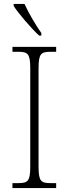

<svg xmlns="http://www.w3.org/2000/svg" viewBox="-20 -951 348 971"><path d="M178 -771H189V-784C162 -822 124 -886 104 -931H49V-921C71 -886 138 -807 178 -771ZM43 0H264V-25H235C187 -25 175 -35 175 -109V-605C175 -679 187 -689 235 -689H264V-714H43V-689H73C121 -689 133 -679 133 -605V-109C133 -35 121 -25 73 -25H43Z"/></svg>

Font: Noto Serif Myanmar SemiCondensed ExtraLight
Style: Regular
Weight: 200
Width: 4
Designer: Ben Mitchell and the Monotype Design Team
Foundry: Monotype Imaging Inc.
Version: Version 2.106